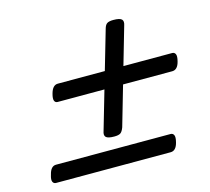

<svg xmlns="http://www.w3.org/2000/svg" viewBox="-95 -842 953 871"><g transform="rotate(-15 381.5 -406.5)"><path d="M375 -218Q345 -218 336 -227Q327 -236 334 -255L463 -699Q468 -718 477.5 -724Q487 -730 507 -730Q537 -730 546 -721Q555 -712 548 -692L420 -249Q413 -230 404 -224Q395 -218 375 -218ZM65 -83Q54 -83 49.5 -93Q45 -103 52 -125Q61 -163 86 -163H624Q635 -163 639.5 -153Q644 -143 638 -120Q629 -83 603 -83ZM167 -436Q156 -436 152 -446Q148 -456 154 -478Q164 -516 189 -516H726Q737 -516 741.5 -506Q746 -496 740 -473Q731 -436 705 -436Z"/></g></svg>

Font: Playwrite AU QLD
Style: Regular
Weight: 400
Designer: Veronika Burian, José Scaglione
Foundry: TypeTogether
Version: Version 1.002